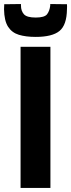

<svg xmlns="http://www.w3.org/2000/svg" viewBox="-60 -932 352 952"><path d="M42 0V-700H190V0ZM117 -749Q68 -749 33.5 -759.5Q-1 -770 -20 -799.5Q-39 -829 -40 -886Q-40 -899 -39 -911L44 -912Q44 -909 44 -904Q44 -878 58.5 -861.5Q73 -845 117 -845Q161 -845 173.5 -861.5Q186 -878 189 -904Q189 -907 189 -912L272 -911Q273 -899 272 -886Q271 -808 235 -778.5Q199 -749 117 -749Z"/></svg>

Font: Georama SemiCondensed
Style: Bold
Weight: 700
Width: 4
Designer: Jean-Baptiste Levee
Foundry: Production Type
Version: Version 1.000